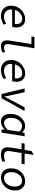

<svg xmlns="http://www.w3.org/2000/svg" viewBox="1708 -2476 780 4237"><g transform="rotate(90 2098.5 -357.0)"><path d="M328.1 13.2Q229.5 13.2 167.2 -47.6Q105 -108.4 105 -211.9Q105 -280.8 131.1 -340.1Q157.2 -399.4 199.5 -438.5Q241.7 -477.5 293.9 -499.8Q346.2 -522 398.9 -522Q488.3 -522 537.1 -469.2Q585.9 -416.5 585.9 -327.1Q585.9 -281.2 570.8 -234.9H190.9Q181.2 -153.3 225.1 -103.8Q269 -54.2 349.1 -54.2Q423.8 -54.2 503.9 -102.1L523.9 -46.9Q424.8 13.2 328.1 13.2ZM200.2 -294.9H507.8Q520 -372.6 488.5 -414.8Q457 -457 389.2 -457Q327.6 -457 274.4 -413.1Q221.2 -369.1 200.2 -294.9Z M1003.4 13.2Q925.8 13.2 892.6 -33Q859.4 -79.1 873.5 -168.9L951.7 -660.2H785.6L795.4 -727.1H1043.5L954.6 -163.1Q945.8 -108.4 966.6 -81.8Q987.3 -55.2 1032.7 -55.2Q1071.3 -55.2 1128.4 -80.1L1139.6 -18.1Q1106.9 -6.3 1093.3 -1.7Q1079.6 2.9 1054 8.1Q1028.3 13.2 1003.4 13.2Z M1527.3 13.2Q1428.7 13.2 1366.5 -47.6Q1304.2 -108.4 1304.2 -211.9Q1304.2 -280.8 1330.3 -340.1Q1356.4 -399.4 1398.7 -438.5Q1440.9 -477.5 1493.2 -499.8Q1545.4 -522 1598.1 -522Q1687.5 -522 1736.3 -469.2Q1785.2 -416.5 1785.2 -327.1Q1785.2 -281.2 1770 -234.9H1390.1Q1380.4 -153.3 1424.3 -103.8Q1468.3 -54.2 1548.3 -54.2Q1623 -54.2 1703.1 -102.1L1723.1 -46.9Q1624 13.2 1527.3 13.2ZM1399.4 -294.9H1707Q1719.2 -372.6 1687.7 -414.8Q1656.2 -457 1588.4 -457Q1526.9 -457 1473.6 -413.1Q1420.4 -369.1 1399.4 -294.9Z M2054.7 0 1930.7 -509.8H2013.7L2079.6 -216.8Q2081.1 -210 2110.8 -67.9H2114.7Q2122.1 -82.5 2137.5 -113Q2152.8 -143.6 2165.8 -168.9Q2178.7 -194.3 2190.9 -216.8L2349.6 -509.8H2428.7L2147 0Z M2667.5 13.2Q2585.4 13.2 2539.1 -42.2Q2492.7 -97.7 2492.7 -196.8Q2492.7 -255.4 2508.1 -307.6Q2523.4 -359.9 2550 -398.4Q2576.7 -437 2611.1 -465.3Q2645.5 -493.7 2684.3 -507.8Q2723.1 -522 2762.2 -522Q2804.2 -522 2836.2 -505.4Q2868.2 -488.8 2898.4 -455.1L2918.5 -509.8H2986.3L2905.3 0H2837.4L2841.3 -67.9H2838.4Q2799.8 -32.7 2754.9 -9.8Q2710 13.2 2667.5 13.2ZM2695.3 -56.2Q2767.1 -56.2 2844.2 -134.8L2885.3 -392.1Q2833.5 -453.1 2767.6 -453.1Q2719.2 -453.1 2676.5 -422.9Q2633.8 -392.6 2606.7 -335.9Q2579.6 -279.3 2579.6 -209Q2579.6 -137.2 2609.6 -96.7Q2639.6 -56.2 2695.3 -56.2Z M3389.2 13.2Q3337.4 13.2 3302.7 -2Q3268.1 -17.1 3251.7 -44.9Q3235.4 -72.8 3230.7 -111.3Q3226.1 -149.9 3234.9 -196.8L3273.9 -442.9H3137.2L3147.9 -509.8H3288.1L3312 -660.2L3397.9 -710L3367.2 -509.8H3606L3595.2 -442.9H3356L3316.9 -195.8Q3305.2 -124 3327.4 -89.6Q3349.6 -55.2 3418 -55.2Q3479.5 -55.2 3538.1 -78.1L3546.9 -18.1Q3460.9 13.2 3389.2 13.2Z M3895.5 13.2Q3807.6 13.2 3750.7 -46.6Q3693.8 -106.4 3693.8 -209Q3693.8 -280.3 3718.3 -340.3Q3742.7 -400.4 3783 -439.5Q3823.2 -478.5 3874.5 -500.2Q3925.8 -522 3980.5 -522Q4067.9 -522 4125.2 -462.4Q4182.6 -402.8 4182.6 -299.8Q4182.6 -229 4158 -168.9Q4133.3 -108.9 4093 -69.8Q4052.7 -30.8 4001.2 -8.8Q3949.7 13.2 3895.5 13.2ZM3906.7 -55.2Q3987.8 -55.2 4042.2 -123Q4096.7 -190.9 4096.7 -293.9Q4096.7 -366.2 4062.7 -410.2Q4028.8 -454.1 3969.7 -454.1Q3888.7 -454.1 3833.7 -385.7Q3778.8 -317.4 3778.8 -214.8Q3778.8 -142.1 3813 -98.6Q3847.2 -55.2 3906.7 -55.2Z"/></g></svg>

Font: Office Code Pro D Italic
Style: Regular
Weight: 400
Italic angle: -9°
Designer: Nathan Rutzky & Paul D. Hunt
Foundry: Adobe Systems Incorporated
Version: Version 1.004;PS 001.004;hotconv 1.0.70;makeotf.lib2.5.58329